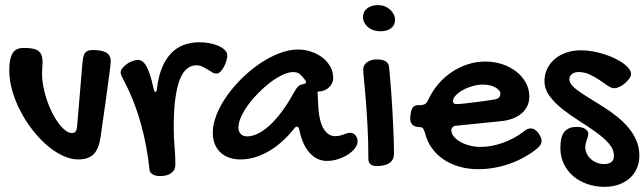

<svg xmlns="http://www.w3.org/2000/svg" viewBox="-20 -620 2514 749"><path d="M301.8 -377Q303.2 -390.6 305.4 -399.7Q307.6 -408.7 312.3 -414.3Q316.9 -419.9 324.2 -422.4Q331.5 -424.8 342.8 -424.8Q378.4 -424.8 395.3 -414.3Q412.1 -403.8 412.1 -380.9Q412.1 -376.5 410.4 -361.6Q408.7 -346.7 405.8 -325Q402.8 -303.2 399.2 -277.1Q395.5 -251 392.1 -224.1Q383.3 -161.6 372.1 -84Q365.2 -38.1 345 -18.1Q324.7 2 285.2 2Q255.4 2 223.6 -13.2Q191.9 -28.3 162.1 -54.2Q132.3 -80.1 105.7 -114.5Q79.1 -148.9 59.1 -187.7Q39.1 -226.6 27.6 -267.1Q16.1 -307.6 16.1 -346.2Q16.1 -389.6 28.6 -411.4Q41 -433.1 71.8 -433.1Q93.3 -433.1 107.4 -430.4Q121.6 -427.7 130.1 -421.1Q138.7 -414.6 142.3 -403.8Q146 -393.1 146 -377Q146 -366.2 145 -355.5Q144 -344.7 144 -334Q144 -309.1 149.2 -282Q154.3 -254.9 163.1 -229Q171.9 -203.1 183.6 -179.9Q195.3 -156.7 208.5 -139.2Q221.7 -121.6 235.1 -111.3Q248.5 -101.1 261.2 -101.1Q270 -101.1 274.7 -106.9Q279.3 -112.8 280.8 -127Z M746.1 -365.2Q728 -365.2 714.4 -355.7Q700.7 -346.2 690.9 -329.3Q681.2 -312.5 674.8 -289.8Q668.5 -267.1 664.6 -240.2Q660.6 -213.4 659.2 -184.1Q657.7 -154.8 657.7 -125Q657.7 -85.9 660.9 -48.1Q664.1 -10.3 664.1 22Q664.1 43 648.4 54.9Q632.8 66.9 604 66.9Q598.6 66.9 591.8 65.9Q585 64.9 578.9 62Q572.8 59.1 568.1 54Q563.5 48.8 563 40Q558.6 -2.9 550.3 -47.9Q542 -92.8 529.5 -137.5Q517.1 -182.1 499.8 -226.1Q482.4 -270 460 -312Q456.1 -319.3 453.4 -325.7Q450.7 -332 450.7 -337.9Q450.7 -345.2 457.3 -353.8Q463.9 -362.3 473.9 -369.6Q483.9 -377 495.8 -381.6Q507.8 -386.2 519 -386.2Q537.6 -386.2 551.8 -360.6Q565.9 -335 578.1 -278.8Q580.6 -269 582 -265.1Q583.5 -261.2 585.9 -261.2Q591.3 -261.2 592.8 -277.8Q598.6 -324.2 612.8 -357.7Q627 -391.1 648.2 -412.8Q669.4 -434.6 697 -444.8Q724.6 -455.1 757.8 -455.1Q776.9 -455.1 796.4 -451.7Q815.9 -448.2 831.5 -441.4Q847.2 -434.6 856.9 -424.8Q866.7 -415 866.7 -402.8Q866.7 -394 863 -382.1Q859.4 -370.1 853.5 -359.1Q847.7 -348.1 840.1 -340.6Q832.5 -333 824.7 -333Q815.9 -333 807.6 -338.1Q799.3 -343.3 789.8 -349.1Q780.3 -355 769.8 -360.1Q759.3 -365.2 746.1 -365.2Z M1142.1 -426.8Q1168.9 -426.8 1193.8 -418.5Q1218.8 -410.2 1237.8 -395.5Q1256.8 -380.9 1268.3 -360.4Q1279.8 -339.8 1279.8 -314.9Q1279.8 -304.7 1275.1 -295.2Q1270.5 -285.6 1262.7 -278.6Q1254.9 -271.5 1244.9 -267.3Q1234.9 -263.2 1224.1 -263.2Q1223.1 -263.2 1222.4 -262.9Q1221.7 -262.7 1220.7 -262.7Q1219.7 -262.2 1218.8 -262.2L1220.7 -223.1Q1222.7 -153.3 1240.5 -121.1Q1258.3 -88.9 1287.1 -88.9Q1297.4 -88.9 1305.4 -90.8Q1313.5 -92.8 1320.6 -95.5Q1327.6 -98.1 1334 -100.1Q1340.3 -102.1 1346.7 -102.1Q1357.9 -102.1 1366.5 -92.3Q1375 -82.5 1375 -68.8Q1375 -55.2 1364.5 -41.5Q1354 -27.8 1336.9 -16.8Q1319.8 -5.9 1298.3 1Q1276.9 7.8 1254.9 7.8Q1216.8 7.8 1188 -23.7Q1159.2 -55.2 1147 -116.2Q1144 -126 1139.2 -126Q1133.3 -126 1128.9 -120.1Q1080.6 -59.1 1025.9 -28.6Q971.2 2 918 2Q893.1 2 873 -5.4Q853 -12.7 839.1 -26.1Q825.2 -39.6 817.6 -58.8Q810.1 -78.1 810.1 -102.1Q810.1 -135.7 825 -172.9Q839.8 -210 865.2 -246.1Q890.6 -282.2 924.1 -314.9Q957.5 -347.7 994.4 -372.6Q1031.2 -397.5 1069.3 -412.1Q1107.4 -426.8 1142.1 -426.8ZM1126 -257.8Q1134.8 -274.4 1142.1 -282Q1149.4 -289.6 1163.1 -292Q1173.8 -293.5 1173.8 -298.8Q1173.8 -302.7 1170.9 -307.1Q1161.6 -319.8 1151.4 -329.3Q1141.1 -338.9 1124 -338.9Q1105.5 -338.9 1082.5 -328.1Q1059.6 -317.4 1035.9 -299.6Q1012.2 -281.7 989.5 -259Q966.8 -236.3 949.2 -212.4Q931.6 -188.5 920.9 -165Q910.2 -141.6 910.2 -123Q910.2 -106.4 919.2 -97.2Q928.2 -87.9 943.8 -87.9Q983.9 -87.9 1031.2 -130.4Q1078.6 -172.9 1126 -257.8Z M1463.9 -498Q1449.7 -498 1437.3 -502.2Q1424.8 -506.3 1415.8 -513.9Q1406.7 -521.5 1401.4 -531.7Q1396 -542 1396 -554.2Q1396 -574.7 1412.4 -587.4Q1428.7 -600.1 1456.1 -600.1Q1468.8 -600.1 1480.5 -595.5Q1492.2 -590.8 1501.2 -583Q1510.3 -575.2 1515.6 -564.7Q1521 -554.2 1521 -543Q1521 -522 1505.6 -510Q1490.2 -498 1463.9 -498ZM1397 -349.1Q1397 -366.2 1411.9 -377.2Q1426.8 -388.2 1451.2 -388.2Q1495.1 -388.2 1498 -357.9Q1500 -336.9 1502.2 -310.5Q1504.4 -284.2 1506.6 -254.6Q1508.8 -225.1 1510.5 -193.6Q1512.2 -162.1 1513.7 -131.6Q1515.1 -101.1 1516.1 -72.8Q1517.1 -44.4 1517.1 -21Q1517.1 3.4 1499.8 15.6Q1482.4 27.8 1449.2 27.8Q1434.1 27.8 1425.5 20.8Q1417 13.7 1417 0Q1417 -67.4 1413.8 -126.2Q1410.6 -185.1 1407 -231Q1403.3 -276.9 1400.1 -307.4Q1397 -337.9 1397 -349.1Z M2022.9 -106.9Q2037.1 -119.1 2050.8 -119.1Q2058.6 -119.1 2064.9 -115.2Q2071.3 -111.3 2079.1 -103Q2086.4 -91.8 2089.6 -84.7Q2092.8 -77.6 2092.8 -70.8Q2092.8 -56.2 2078.1 -43Q2054.7 -23.4 2027.3 -8.1Q2000 7.3 1970.2 18.1Q1940.4 28.8 1908.7 34.4Q1877 40 1845.7 40Q1806.2 40 1771.5 30Q1736.8 20 1709.7 1.5Q1682.6 -17.1 1664.1 -43.2Q1645.5 -69.3 1637.7 -102.1Q1633.3 -115.7 1629.6 -119.9Q1626 -124 1617.7 -124Q1599.6 -124 1589.8 -132.8Q1580.1 -141.6 1580.1 -158.2Q1580.1 -165 1581.1 -167L1582 -176.8Q1584.5 -194.3 1591.6 -202.1Q1598.6 -210 1613.8 -210H1621.1Q1641.6 -210 1649.9 -229Q1665 -262.7 1688.5 -290.5Q1711.9 -318.4 1741.2 -338.1Q1770.5 -357.9 1804 -368.9Q1837.4 -379.9 1872.1 -379.9Q1908.2 -379.9 1939.7 -369.4Q1971.2 -358.9 1994.6 -340.3Q2018.1 -321.8 2031.5 -296.9Q2044.9 -272 2044.9 -243.2Q2044.9 -223.1 2037.1 -206.5Q2029.3 -189.9 2014.6 -177.5Q2000 -165 1979.2 -157.2Q1958.5 -149.4 1932.1 -147L1762.7 -129.9Q1752.9 -129.9 1746.8 -125Q1740.7 -120.1 1740.7 -111.8Q1740.7 -99.1 1750.2 -87.4Q1759.8 -75.7 1775.6 -66.7Q1791.5 -57.6 1812.3 -52.2Q1833 -46.9 1855 -46.9Q1876 -46.9 1898.2 -51Q1920.4 -55.2 1942.1 -63Q1963.9 -70.8 1984.4 -81.8Q2004.9 -92.8 2022.9 -106.9ZM1914.1 -232.9Q1921.4 -234.4 1926.8 -240Q1932.1 -245.6 1932.1 -253.9Q1932.1 -261.2 1926.8 -267.6Q1921.4 -273.9 1912.1 -279.1Q1902.8 -284.2 1890.6 -287.1Q1878.4 -290 1864.7 -290Q1844.7 -290 1823.7 -284.2Q1802.7 -278.3 1785.6 -268.8Q1768.6 -259.3 1757.8 -247.8Q1747.1 -236.3 1747.1 -225.1Q1747.1 -213.9 1760.7 -213.9Q1769 -213.9 1787.6 -215.8Q1806.2 -217.8 1828.6 -220.5Q1851.1 -223.1 1874 -226.6Q1897 -230 1914.1 -232.9Z M2245.1 -423.8Q2277.8 -423.8 2312.5 -415.3Q2347.2 -406.7 2376 -393.3Q2404.8 -379.9 2423.3 -363.3Q2441.9 -346.7 2441.9 -331.1Q2441.9 -323.2 2435.1 -313.7Q2428.2 -304.2 2418.5 -295.7Q2408.7 -287.1 2397.2 -281.5Q2385.7 -275.9 2377 -275.9Q2365.2 -275.9 2350.8 -285.6Q2336.4 -295.4 2319.1 -307.4Q2301.8 -319.3 2281.2 -329.1Q2260.7 -338.9 2236.8 -338.9Q2221.2 -338.9 2211.2 -331.3Q2201.2 -323.7 2201.2 -310.1Q2201.2 -297.9 2212.9 -285.4Q2224.6 -272.9 2243.9 -259.8Q2263.2 -246.6 2287.6 -231.9Q2312 -217.3 2337.6 -200.7Q2363.3 -184.1 2387.7 -164.6Q2412.1 -145 2431.4 -122.1Q2450.7 -99.1 2462.4 -72Q2474.1 -44.9 2474.1 -13.2Q2474.1 14.2 2464.4 36.6Q2454.6 59.1 2436.5 75.2Q2418.5 91.3 2393.6 100.1Q2368.7 108.9 2338.9 108.9Q2301.3 108.9 2269.5 97.4Q2237.8 85.9 2214.8 65.9Q2191.9 45.9 2179 18.1Q2166 -9.8 2166 -43Q2166 -85.9 2181.4 -105.5Q2196.8 -125 2230 -125Q2250.5 -125 2262.7 -117.2Q2274.9 -109.4 2274.9 -98.1Q2274.9 -92.3 2272.9 -86.2Q2271 -80.1 2268.8 -73.5Q2266.6 -66.9 2264.9 -59.6Q2263.2 -52.2 2263.2 -44.9Q2263.2 -32.2 2269 -20.5Q2274.9 -8.8 2284.9 0.2Q2294.9 9.3 2308.1 14.6Q2321.3 20 2335.9 20Q2375 20 2375 -12.2Q2375 -37.6 2355 -60.3Q2335 -83 2304.7 -104.7Q2274.4 -126.5 2239.5 -148.4Q2204.6 -170.4 2174.3 -194.3Q2144 -218.3 2124 -245.4Q2104 -272.5 2104 -304.2Q2104 -330.6 2115 -352.5Q2126 -374.5 2145 -390.4Q2164.1 -406.2 2189.7 -415Q2215.3 -423.8 2245.1 -423.8Z"/></svg>

Font: Gochi Hand
Style: Regular
Weight: 400
Designer: Juan Pablo del Peral
Foundry: Juan Pablo del Peral
Version: Version 1.001